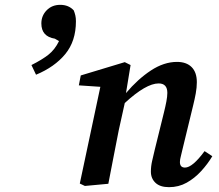

<svg xmlns="http://www.w3.org/2000/svg" viewBox="-20 -760 905 794"><path d="M229 -740Q264 -740 285 -717Q289 -707 291.5 -696.5Q294 -686 294 -672Q294 -590 250 -536.5Q206 -483 129 -451L110 -491Q154 -513 180.5 -534Q207 -555 224 -590L207 -600Q151 -609 151 -663Q151 -695 173 -717.5Q195 -740 229 -740ZM679 14Q642 14 623 -4Q604 -22 604 -50Q604 -72 609 -94Q614 -116 620 -141L658 -295Q664 -319 668 -340Q672 -361 672 -376Q672 -415 636 -415Q584 -415 496 -334L471 -221Q460 -166 449.5 -111Q439 -56 428 0L331 9L310 -1L395 -401L306 -407L314 -448L496 -503L520 -491L501 -375Q550 -433 604 -468.5Q658 -504 712 -504Q751 -504 772.5 -482.5Q794 -461 794 -420Q794 -398 789.5 -373.5Q785 -349 779 -325L736 -148Q732 -129 728 -114.5Q724 -100 724 -90Q724 -67 745 -67Q776 -67 826 -135L858 -114Q839 -82 812 -52.5Q785 -23 752 -4.5Q719 14 679 14Z"/></svg>

Font: Source Serif 4 SmText Semibold
Style: Italic
Weight: 600
Italic angle: -12°
Designer: Frank Grießhammer
Foundry: Adobe
Version: Version 4.005;hotconv 1.1.0;makeotfexe 2.6.0